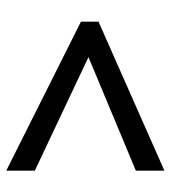

<svg xmlns="http://www.w3.org/2000/svg" viewBox="14 -668 544 612"><g transform="rotate(-90 286.0 -362.0)"><path d="M48 -201 410 -352 48 -523V-614L523 -376V-320L48 -110Z"/></g></svg>

Font: Noto Kufi Arabic Medium
Style: Regular
Weight: 500
Designer: Monotype Design Team, David Williams, Khaled Hosny
Foundry: Google LLC
Version: Version 2.109; ttfautohint (v1.8.4.7-5d5b)